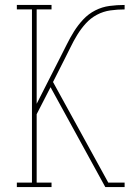

<svg xmlns="http://www.w3.org/2000/svg" viewBox="-20 -755 540 775"><path d="M48 0V-18H109V-717H48V-735H188V-717H128V-336L222 -521Q236 -548 249.5 -575.5Q263 -603 279 -628.5Q295 -654 316 -676.5Q337 -699 364.5 -713Q392 -727 422 -731Q452 -735 483 -735V-717Q454 -717 425.5 -713Q397 -709 371.5 -695.5Q346 -682 326.5 -660.5Q307 -639 292 -614.5Q277 -590 264.5 -564Q252 -538 239 -513L194 -424L417 -18H483V0H405L184 -403L128 -294V-18H188V0Z"/></svg>

Font: Iosevka Slab Thin
Style: Regular
Weight: 100
Monospace: yes
Designer: Belleve Invis
Foundry: Belleve Invis
Version: Version 11.1.0; ttfautohint (v1.8.3)